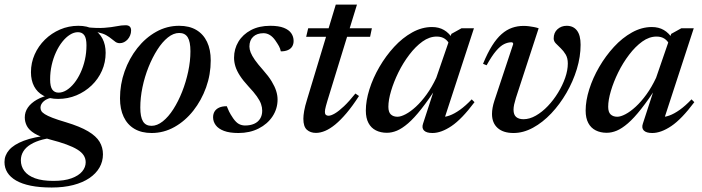

<svg xmlns="http://www.w3.org/2000/svg" viewBox="-85 -582 3130 856"><path d="M449 -389.5Q438.5 -389.5 430.2 -395Q422 -400.5 412.2 -408.8Q402.5 -417 389 -424.8Q375.5 -432.5 355 -437.2Q334.5 -442 303.5 -441L296.5 -461Q347.5 -455.5 380.2 -458Q413 -460.5 434.8 -465Q456.5 -469.5 475 -469.5Q487 -469.5 493.2 -463.8Q499.5 -458 499.5 -446.5Q499.5 -434.5 495.2 -424.2Q491 -414 484 -406.2Q477 -398.5 468 -394Q459 -389.5 449 -389.5ZM176 -169Q194 -169 212 -180.2Q230 -191.5 246 -211.5Q262 -231.5 274.2 -258Q286.5 -284.5 293.5 -315.5Q300.5 -346.5 300.5 -380Q300.5 -411.5 290.8 -425Q281 -438.5 262.5 -438.5Q244.5 -438.5 226.8 -427.2Q209 -416 193 -396Q177 -376 164.8 -349.5Q152.5 -323 145.5 -292Q138.5 -261 138.5 -228Q138.5 -196 148.2 -182.5Q158 -169 176 -169ZM264.5 -467Q304 -467 331 -451.8Q358 -436.5 372 -409.5Q386 -382.5 386 -346.5Q386 -304 369.5 -266.8Q353 -229.5 323.5 -201.2Q294 -173 255.8 -157Q217.5 -141 174 -141Q135 -141 108 -155.8Q81 -170.5 67 -197.2Q53 -224 53 -260Q53 -302 69.5 -339.2Q86 -376.5 115.2 -405.2Q144.5 -434 182.8 -450.5Q221 -467 264.5 -467ZM145.5 254Q92 254 52.5 246Q13 238 -13 223Q-39 208 -52 187.2Q-65 166.5 -65 140.5Q-65 110.5 -44.2 86.5Q-23.5 62.5 21 45.5Q65.5 28.5 138.5 20.5H179L178.5 30.5Q137 32 105.2 40.2Q73.5 48.5 51.8 61.8Q30 75 19 93Q8 111 8 132.5Q8 159.5 23.5 180.2Q39 201 71.2 212.8Q103.5 224.5 153 224.5Q202 224.5 234 212.8Q266 201 281.5 182.2Q297 163.5 297 141.5Q297 124.5 288 110.5Q279 96.5 260 84.8Q241 73 211 62Q181 51 138.5 40Q93 28 68.5 12.8Q44 -2.5 34.8 -20.5Q25.5 -38.5 25.5 -58.5Q25.5 -82.5 39.2 -102.5Q53 -122.5 79.2 -137.5Q105.5 -152.5 143 -160L158.5 -149Q126 -144.5 110.8 -131.2Q95.5 -118 95.5 -102Q95.5 -94.5 99.2 -87.5Q103 -80.5 114.8 -73Q126.5 -65.5 149 -56.8Q171.5 -48 209 -37Q272 -18 308 3.5Q344 25 359 50.2Q374 75.5 374 106Q374 138 358.5 165Q343 192 313.5 212Q284 232 241.5 243Q199 254 145.5 254Z M713.5 -467Q759 -467 790.2 -448.5Q821.5 -430 838 -395.5Q854.5 -361 854.5 -312.5Q854.5 -250 833.8 -192.2Q813 -134.5 776.8 -88.5Q740.5 -42.5 692.8 -15.8Q645 11 591 11Q546 11 514.5 -7.5Q483 -26 466.5 -60.8Q450 -95.5 450 -143.5Q450 -206 470.5 -263.8Q491 -321.5 527.2 -367.5Q563.5 -413.5 611.2 -440.2Q659 -467 713.5 -467ZM590.5 -21Q615.5 -21 640.8 -41Q666 -61 688 -95.5Q710 -130 727 -173Q744 -216 754 -262.8Q764 -309.5 764 -353.5Q764 -396 752 -415.5Q740 -435 714 -435Q688.5 -435 663.5 -415Q638.5 -395 616.5 -360.5Q594.5 -326 577.2 -283Q560 -240 550.2 -193.2Q540.5 -146.5 540.5 -102.5Q540.5 -60.5 552.5 -40.8Q564.5 -21 590.5 -21Z M926 -108.5Q930.5 -97 936.2 -85Q942 -73 954.5 -54.5Q967.5 -36 980.2 -29.2Q993 -22.5 1007.5 -22.5Q1030.5 -22.5 1047.8 -30Q1065 -37.5 1074.5 -52.5Q1084 -67.5 1084 -88.5Q1084 -103 1078.8 -118.2Q1073.5 -133.5 1060.2 -152.2Q1047 -171 1022.5 -197Q998.5 -223 984.5 -244.8Q970.5 -266.5 964.5 -286Q958.5 -305.5 958.5 -324.5Q958.5 -364 978 -396.2Q997.5 -428.5 1033.8 -447.8Q1070 -467 1120 -467Q1157.5 -467 1180.2 -458Q1203 -449 1213.5 -433.8Q1224 -418.5 1224 -399.5Q1224 -385.5 1217.8 -375Q1211.5 -364.5 1198.8 -358.8Q1186 -353 1167 -353Q1164.5 -365.5 1158.8 -376Q1153 -386.5 1142 -402.5Q1130.5 -418.5 1117.5 -426.2Q1104.5 -434 1090 -434Q1060.5 -434 1043.8 -418.2Q1027 -402.5 1027 -374.5Q1027 -362.5 1032.5 -348.2Q1038 -334 1051.2 -315Q1064.5 -296 1088.5 -269Q1112.5 -242 1126.2 -219.2Q1140 -196.5 1146.2 -176.8Q1152.5 -157 1152.5 -138.5Q1152.5 -97 1130 -63Q1107.5 -29 1068 -9Q1028.5 11 978 11Q938.5 11 913.5 1.5Q888.5 -8 876.8 -24Q865 -40 865 -59Q865 -74.5 872 -85.5Q879 -96.5 892.5 -102.5Q906 -108.5 926 -108.5Z M1280 -418 1289 -456H1573L1565 -418ZM1374.5 -132Q1370.5 -118.5 1368 -109.2Q1365.5 -100 1364.5 -93.8Q1363.5 -87.5 1363.5 -83Q1363.5 -74 1367.8 -70Q1372 -66 1379.5 -66Q1390.5 -66 1408 -76.2Q1425.5 -86.5 1448.5 -108.2Q1471.5 -130 1499.5 -165L1515.5 -154Q1486.5 -109 1460 -77.8Q1433.5 -46.5 1409.8 -27Q1386 -7.5 1364.5 1.5Q1343 10.5 1323.5 10.5Q1299 10.5 1283.2 -3.5Q1267.5 -17.5 1267.5 -52.5Q1267.5 -66.5 1271 -87.2Q1274.5 -108 1284.5 -140L1412 -561.5H1506.5Z M1801 -30.5 1856.5 -201H1867.5Q1826.5 -138 1794 -96.8Q1761.5 -55.5 1734.5 -32.2Q1707.5 -9 1684.8 0.5Q1662 10 1640 10Q1612 10 1590.8 -0.8Q1569.5 -11.5 1557.8 -33.5Q1546 -55.5 1546 -89Q1546 -133 1562 -183.8Q1578 -234.5 1606.5 -283.5Q1635 -332.5 1672.2 -373Q1709.5 -413.5 1752.8 -437.5Q1796 -461.5 1841 -461.5Q1871.5 -461.5 1894.5 -448.2Q1917.5 -435 1935.5 -406.5L1919.5 -382.5Q1912.5 -399.5 1898 -409.2Q1883.5 -419 1862 -419Q1829.5 -419 1798.5 -396.8Q1767.5 -374.5 1739.8 -338Q1712 -301.5 1691.2 -259.2Q1670.5 -217 1658.5 -176.5Q1646.5 -136 1646.5 -106Q1646.5 -82 1657.5 -71.8Q1668.5 -61.5 1687 -61.5Q1702 -61.5 1723.5 -72.8Q1745 -84 1769.2 -106.2Q1793.5 -128.5 1817 -161Q1840.5 -193.5 1860 -235L1927.5 -431L1972.5 -456H2028L1892 -39.5L1880 -61Q1897 -59 1918.8 -66.8Q1940.5 -74.5 1965.8 -92.5Q1991 -110.5 2018 -139L2030.5 -126.5Q1974 -51 1928 -20Q1882 11 1843 11Q1816.5 11 1805.5 0Q1794.5 -11 1801 -30.5Z M2503.5 -382.5Q2503.5 -329.5 2486.8 -274.2Q2470 -219 2440.5 -168Q2411 -117 2372.8 -76.5Q2334.5 -36 2291.2 -12.5Q2248 11 2204.5 11Q2158.5 11 2133.5 -11.5Q2108.5 -34 2108.5 -74Q2108.5 -100 2119 -132.5L2203 -385.5Q2203 -389 2201.2 -391.2Q2199.5 -393.5 2195 -393.5Q2179 -393.5 2162.2 -385.2Q2145.5 -377 2126.5 -354.8Q2107.5 -332.5 2084.5 -291L2068.5 -297.5Q2088.5 -346 2109 -378.5Q2129.5 -411 2151.5 -430.2Q2173.5 -449.5 2197.8 -458Q2222 -466.5 2249 -466.5Q2262 -466.5 2273.2 -465Q2284.5 -463.5 2295.2 -461.5Q2306 -459.5 2316.5 -456L2215 -145Q2210 -129 2207.2 -116Q2204.5 -103 2204.5 -93Q2204.5 -70.5 2216.2 -60.5Q2228 -50.5 2249 -50.5Q2276 -50.5 2304 -66.5Q2332 -82.5 2357.5 -109.2Q2383 -136 2403 -168.8Q2423 -201.5 2434.8 -235.2Q2446.5 -269 2446.5 -299Q2446.5 -323 2437 -339Q2427.5 -355 2415 -366.8Q2402.5 -378.5 2393 -388.5Q2383.5 -398.5 2383.5 -410.5Q2383.5 -436.5 2400.5 -451.8Q2417.5 -467 2441.5 -467Q2471 -467 2487.2 -446Q2503.5 -425 2503.5 -382.5Z M2781 -30.5 2836.5 -201H2847.5Q2806.5 -138 2774 -96.8Q2741.5 -55.5 2714.5 -32.2Q2687.5 -9 2664.8 0.5Q2642 10 2620 10Q2592 10 2570.8 -0.8Q2549.5 -11.5 2537.8 -33.5Q2526 -55.5 2526 -89Q2526 -133 2542 -183.8Q2558 -234.5 2586.5 -283.5Q2615 -332.5 2652.2 -373Q2689.5 -413.5 2732.8 -437.5Q2776 -461.5 2821 -461.5Q2851.5 -461.5 2874.5 -448.2Q2897.5 -435 2915.5 -406.5L2899.5 -382.5Q2892.5 -399.5 2878 -409.2Q2863.5 -419 2842 -419Q2809.5 -419 2778.5 -396.8Q2747.5 -374.5 2719.8 -338Q2692 -301.5 2671.2 -259.2Q2650.5 -217 2638.5 -176.5Q2626.5 -136 2626.5 -106Q2626.5 -82 2637.5 -71.8Q2648.5 -61.5 2667 -61.5Q2682 -61.5 2703.5 -72.8Q2725 -84 2749.2 -106.2Q2773.5 -128.5 2797 -161Q2820.5 -193.5 2840 -235L2907.5 -431L2952.5 -456H3008L2872 -39.5L2860 -61Q2877 -59 2898.8 -66.8Q2920.5 -74.5 2945.8 -92.5Q2971 -110.5 2998 -139L3010.5 -126.5Q2954 -51 2908 -20Q2862 11 2823 11Q2796.5 11 2785.5 0Q2774.5 -11 2781 -30.5Z"/></svg>

Font: Newsreader 36pt Medium
Style: Italic
Weight: 500
Italic angle: -17°
Designer: Hugues Gentile
Foundry: Production Type
Version: Version 1.003